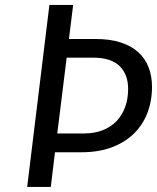

<svg xmlns="http://www.w3.org/2000/svg" viewBox="-20 -736 618 756"><path d="M251.5 -582.5H356Q413 -582.5 454.8 -569Q496.5 -555.5 524 -530.8Q551.5 -506 565 -471.2Q578.5 -436.5 578.5 -394Q578.5 -337.5 560 -290.2Q541.5 -243 506 -208.8Q470.5 -174.5 419 -155.5Q367.5 -136.5 301 -136.5H196.5L180 0H87L174.5 -716.5H268ZM242.5 -509 205.5 -210.5H310Q352.5 -210.5 385 -223.5Q417.5 -236.5 439.5 -259.8Q461.5 -283 473 -315.2Q484.5 -347.5 484.5 -385.5Q484.5 -443.5 450.5 -476.2Q416.5 -509 346.5 -509Z"/></svg>

Font: LatoHex
Style: Italic
Weight: 400
Italic angle: -7°
Designer: Lukasz Dziedzic
Foundry: tyPoland Lukasz Dziedzic
Version: Version 1.104; Western+Polish opensource